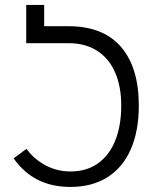

<svg xmlns="http://www.w3.org/2000/svg" viewBox="-20 -745 640 776"><path d="M35 -105 87 -143.5Q117.5 -101.5 164 -76.8Q210.5 -52 265 -52Q330 -52 376 -84.8Q422 -117.5 446 -177.5Q470 -237.5 470 -318.5Q470 -396 445 -452.8Q420 -509.5 372.2 -540Q324.5 -570.5 257 -570.5H86V-725H158.5V-639H257Q397 -639 469 -555.5Q541 -472 541 -318.5Q541 -215.5 508.5 -141.5Q476 -67.5 413.8 -28.5Q351.5 10.5 265 10.5Q190 10.5 133.2 -18Q76.5 -46.5 35 -105Z"/></svg>

Font: JuliaMono SemiBold
Style: Regular
Weight: 600
Monospace: yes
Designer: cormullion
Foundry: corm
Version: Version 0.055; ttfautohint (v1.8.4)